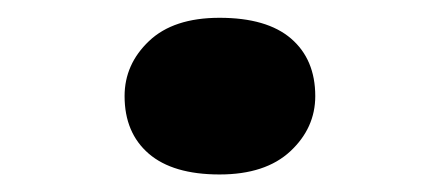

<svg xmlns="http://www.w3.org/2000/svg" viewBox="-20 -188 502 219"><path d="M230.4 11Q177.3 11 149.7 -12.7Q122.1 -36.5 122.1 -78.4Q122.1 -114.7 150 -141.2Q177.9 -167.7 230.4 -167.7Q284.4 -167.7 312 -144Q339.6 -120.2 339.6 -78.4Q339.6 -42 311.2 -15.5Q282.8 11 230.4 11Z"/></svg>

Font: Lexend Mega
Style: Regular
Weight: 400
Designer: Bonnie Shaver-Troup, Thomas Jockin
Foundry: Lexend
Version: Version 1.007